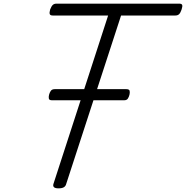

<svg xmlns="http://www.w3.org/2000/svg" viewBox="-20 -1018 1020 1053"><path d="M301 15Q266 15 273 -9L573 -933H269Q256 -933 253 -940.5Q250 -948 255 -966Q262 -984 269.5 -991Q277 -998 290 -998H963Q976 -998 979 -991Q982 -984 976 -966Q970 -948 962.5 -940.5Q955 -933 942 -933H644L343 -9Q340 3 330 9Q320 15 301 15ZM266 -468Q250 -468 248 -477Q246 -486 249 -498Q252 -510 258.5 -519.5Q265 -529 280 -529H673Q689 -529 691 -519.5Q693 -510 690 -498Q687 -486 681 -477Q675 -468 660 -468Z"/></svg>

Font: Playwrite US Trad Light
Style: Regular
Weight: 300
Designer: Veronika Burian, José Scaglione
Foundry: TypeTogether
Version: Version 1.003